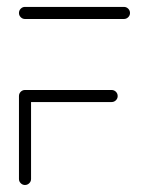

<svg xmlns="http://www.w3.org/2000/svg" viewBox="-20 -539 427 559"><path d="M70.4 -259.6V-17.8Q70.4 -10.7 65.2 -5.6Q60 -0.4 52.6 -0.4Q45.6 -0.4 40.4 -5.6Q35.2 -10.7 35.2 -17.8V-259.6ZM322.6 -259.3Q322.6 -252.2 317.4 -247Q312.2 -241.9 304.8 -241.9H52.6Q45.6 -241.9 40.4 -247Q35.2 -252.2 35.2 -259.3Q35.2 -266.7 40.4 -271.9Q45.6 -277 52.6 -277H304.8Q312.2 -277 317.4 -271.9Q322.6 -266.7 322.6 -259.3ZM35.2 -501.1Q35.2 -508.5 40.4 -513.7Q45.6 -518.9 52.6 -518.9H340.7Q348.1 -518.9 353.3 -513.7Q358.5 -508.5 358.5 -501.1Q358.5 -494.1 353.3 -488.9Q348.1 -483.7 340.7 -483.7H52.6Q45.6 -483.7 40.4 -488.9Q35.2 -494.1 35.2 -501.1Z"/></svg>

Font: 26F Galaxy Sans Light
Style: Regular
Weight: 300
Designer: C₂₉H₂₅N₃O₅
Version: Version 1.100